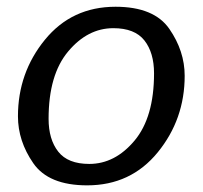

<svg xmlns="http://www.w3.org/2000/svg" viewBox="-20 -541 601 569"><path d="M33.2 -196.3Q33.2 -325.2 113 -423.1Q192.9 -521 322.3 -521Q436.5 -521 481.9 -455.3Q527.3 -389.6 527.3 -316.4Q527.3 -187.5 447.5 -89.6Q367.7 8.3 238.3 8.3Q124 8.3 78.6 -57.4Q33.2 -123 33.2 -196.3ZM124 -189Q124 -127.9 152.6 -91.6Q181.2 -55.2 244.6 -55.2Q320.8 -55.2 378.7 -124.3Q436.5 -193.4 436.5 -323.7Q436.5 -384.8 408 -421.1Q379.4 -457.5 315.9 -457.5Q239.7 -457.5 181.9 -388.4Q124 -319.3 124 -189Z"/></svg>

Font: Istok Web
Style: BoldItalic
Weight: 700
Italic angle: -13°
Designer: Andrey V. Panov
Foundry: Andrey V. Panov
Version: Version 1.0.2g